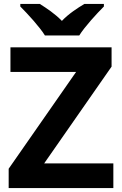

<svg xmlns="http://www.w3.org/2000/svg" viewBox="-20 -954 619 974"><path d="M208 -774H382C410 -819 471 -885 507 -921V-934H408C373 -913 328 -884 294 -848C259 -884 217 -912 182 -934H83V-921C120 -884 180 -819 208 -774ZM555 0V-125H204L546 -616V-714H33V-589H366L24 -98V0Z"/></svg>

Font: Noto Sans Bassa Vah
Style: Bold
Weight: 700
Designer: Monotype Design Team
Foundry: Monotype Imaging Inc.
Version: Version 2.002